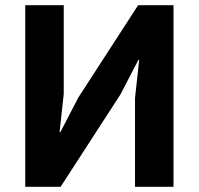

<svg xmlns="http://www.w3.org/2000/svg" viewBox="-20 -718 764 738"><path d="M77 0V-698H225V-357L209 -210H212L281 -343L511 -698H647V0H499V-341L515 -488H512L443 -355L213 0Z"/></svg>

Font: Aneliza
Style: Bold
Weight: 700
Designer: Mike Abbink, Paul van der Laan, Pieter van Rosmalen
Foundry: Bold Monday
Version: Version 3.0